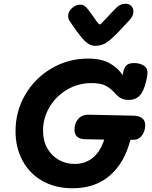

<svg xmlns="http://www.w3.org/2000/svg" viewBox="-20 -1005 810 1026"><path d="M756 -336Q756 -305 738.5 -281Q721 -257 689 -258H677Q645 -134 566.5 -66.5Q488 1 368 1Q275 1 206 -38.5Q137 -78 100 -147.5Q63 -217 63 -304Q63 -411 115.5 -500Q168 -589 257 -640.5Q346 -692 451 -692Q523 -692 568.5 -665.5Q614 -639 635 -603L638 -618Q643 -643 655.5 -655.5Q668 -668 696 -668Q727 -668 747.5 -655Q768 -642 768 -618Q768 -596 757.5 -558.5Q747 -521 734 -503Q721 -486 704.5 -478.5Q688 -471 665 -471Q647 -471 630 -478.5Q613 -486 594 -507Q572 -532 545.5 -546.5Q519 -561 469 -561Q398 -561 338.5 -526Q279 -491 244.5 -432.5Q210 -374 210 -307Q210 -253 232.5 -213Q255 -173 293.5 -151Q332 -129 379 -129Q435 -129 475.5 -161.5Q516 -194 537 -259L436 -261Q378 -262 378 -312Q378 -347 398.5 -370Q419 -393 455 -392L689 -387Q756 -386 756 -336ZM693 -943Q693 -930 687.5 -919.5Q682 -909 671 -896L649 -873Q592 -810 560 -785Q528 -760 488 -760Q455 -760 423 -797Q391 -834 354 -890Q344 -904 344 -920Q344 -943 364.5 -961.5Q385 -980 409 -980Q422 -980 431 -974Q440 -968 452 -953Q465 -936 486 -906Q495 -892 502.5 -883Q510 -874 513 -874Q516 -874 526 -884.5Q536 -895 550 -909Q571 -933 602 -964Q622 -985 651 -985Q670 -985 681.5 -973Q693 -961 693 -943Z"/></svg>

Font: Mali
Style: Bold Italic
Weight: 700
Italic angle: -10°
Version: Version 1.000; ttfautohint (v1.6)